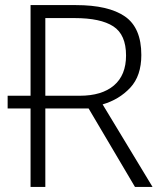

<svg xmlns="http://www.w3.org/2000/svg" viewBox="-20 -734 640 754"><path d="M278 -714Q406 -714 470.5 -669.5Q535 -625 535 -518Q535 -436 491.5 -389.5Q448 -343 383 -324L579 0H510L328 -308H158V0H100V-308H10V-358H100V-714ZM273 -663H158V-358H293Q380 -358 427.5 -398.5Q475 -439 475 -516Q475 -598 425 -630.5Q375 -663 273 -663Z"/></svg>

Font: Noto Sans Light
Style: Regular
Weight: 300
Designer: Monotype Design Team
Foundry: Monotype Imaging Inc.
Version: Version 2.007